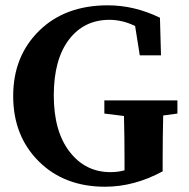

<svg xmlns="http://www.w3.org/2000/svg" viewBox="-20 -690 714 725"><path d="M377 15.1Q222.2 15.1 126 -81.1Q29.8 -177.2 29.8 -327.4Q29.8 -477.5 127.7 -573.7Q225.6 -669.9 387.2 -669.9Q487.8 -669.9 584 -623L587.9 -481H507.8L490.2 -591.8Q443.4 -614.7 394 -615.2Q296.9 -615.2 240 -540Q183.1 -464.8 183.1 -329.6Q183.1 -194.3 242.7 -117.2Q302.2 -40 397 -40Q425.8 -40 450.2 -46.9V-85.9Q450.2 -168 448.2 -252L374 -261.2V-311H649.9V-261.2L596.2 -253.9Q594.2 -169.9 594.2 -85.9V-43Q486.8 15.1 377 15.1Z"/></svg>

Font: SourceSerifPro-Bold
Style: Bold
Weight: 700
Designer: Frank Grießhammer
Foundry: Adobe Systems Incorporated
Version: Version 1.014;PS Version 1.0;hotconv 1.0.73;makeotf.lib2.5.5